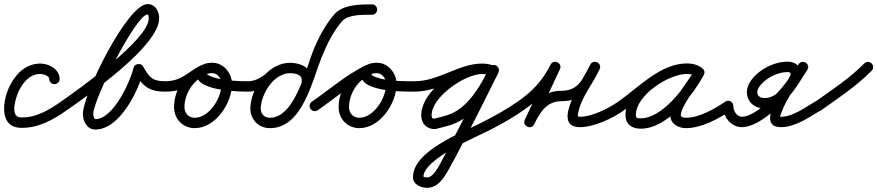

<svg xmlns="http://www.w3.org/2000/svg" viewBox="-29 -587 4222 924"><path d="M258 -207C258 -207 258 -207 258 -207C258 -252.3 208.6 -280.1 168.6 -281C96.9 -282.6 47.9 -233.7 17.6 -173.2C-13.7 -110.6 -37.9 23.4 67.9 28C151.9 31.6 226.2 -9.7 292.5 -56.6C303.7 -64.6 306.4 -80.2 298.4 -91.5C290.4 -102.7 274.8 -105.4 263.5 -97.4C263.5 -97.4 263.5 -97.4 263.5 -97.4C206.9 -57.3 142.1 -18.8 70.1 -22C14.7 -24.4 49.4 -124.9 62.4 -150.8C83.6 -193.3 116.1 -232.2 167.4 -231C179.6 -230.7 208 -222 208 -207C208 -193.2 219.2 -182 233 -182C246.8 -182 258 -193.2 258 -207Z M257.5 -62.7C265.4 -51.4 281 -48.6 292.3 -56.5C399.3 -131 737 -366.1 737 -498.6C737 -532.4 718.9 -567.3 680.9 -567.3C583.9 -567.3 369.9 -133.1 369.9 -39.6C369.9 -3.8 389.3 36.3 430.2 36.3C548.7 36.3 640.6 -155.8 662.3 -249.3C664.7 -259.6 650.6 -262.6 637.2 -260.6C623.8 -258.7 611 -251.8 616.3 -242.6C652.7 -178.7 682.5 -146 764 -146C777.9 -146 789 -157.2 789 -171C789 -184.8 777.9 -196 764 -196C700.6 -196 686.8 -219.8 659.7 -267.4C654.5 -276.6 644.2 -280.1 634.6 -278.7C624.9 -277.3 616.1 -271 613.7 -260.7C598.3 -194.9 516.5 -13.7 430.2 -13.7C422.1 -13.7 419.9 -34.3 419.9 -39.6C419.9 -107 625.6 -517.3 680.9 -517.3C686.2 -517.3 687 -501.7 687 -498.6C687 -396.9 351.2 -158.4 263.7 -97.5C252.4 -89.6 249.6 -74 257.5 -62.7Z M764 -146C764 -146 764 -146 764 -146C870.8 -146.2 882.2 -189.3 959.3 -227C974.2 -234.2 976.3 -249 970.9 -260.2C965.6 -271.4 952.8 -279.1 937.9 -272.2C861.5 -236.7 808.7 -155.4 808.7 -71.2C808.7 -14.7 851.1 29.7 908.2 29.7C1008.6 29.7 1087.6 -90.9 1087.6 -182.5C1087.6 -234.6 1047.1 -285 993 -285C963.9 -285 931.2 -277.1 920.4 -246.3C920.4 -246.3 920.4 -246.3 920.4 -246.3C920.4 -246.4 920.5 -246.4 920.5 -246.4C886.1 -150.2 1113.8 -146.1 1165 -146C1178.8 -146 1190 -157.1 1190 -171C1190 -184.8 1178.9 -196 1165 -196C1110.3 -196.1 1049.2 -198.8 996.7 -215.4C991.4 -217.1 966.8 -227.4 967.5 -229.6C967.5 -229.6 967.6 -229.6 967.6 -229.7C967.6 -229.7 967.6 -229.7 967.6 -229.7C969.2 -234.3 989 -235 993 -235C1019.2 -235 1037.6 -207 1037.6 -182.5C1037.6 -119 980 -20.3 908.2 -20.3C878.7 -20.3 858.7 -42.1 858.7 -71.2C858.7 -136 900.1 -199.5 958.9 -226.8C973.9 -233.7 975.9 -248.6 970.5 -260C965.1 -271.4 952.2 -279.2 937.4 -271.9C871.8 -239.9 847.6 -196.1 764 -196C750.2 -196 739 -184.8 739 -171C739 -157.2 750.2 -146 764 -146Z M1140 -171C1140 -157.1 1151.2 -146 1165 -146C1252.9 -146.2 1297.2 -235.7 1366.2 -234.8C1366.2 -234.8 1366.3 -234.8 1366.3 -234.8C1366.4 -234.8 1366.5 -234.8 1366.5 -234.8C1386.5 -234.8 1424.5 -230 1422.6 -202.1C1421.4 -185.4 1433.3 -176.2 1445.8 -175.4C1458.2 -174.5 1471.3 -181.9 1472.4 -198.6C1476.7 -259.4 1418.3 -284.8 1366.5 -284.8C1261.3 -284.8 1182.6 -168.1 1176 -72.9C1172 -15.9 1212.3 29.7 1270.1 29.7C1426.2 29.7 1472.2 -196.2 1518.6 -310.5C1543.7 -372.6 1573.5 -434.8 1618 -485.5C1646.9 -518.6 1722 -515.8 1761.1 -516C1774.9 -516 1786.1 -527.2 1786 -541C1786 -554.8 1774.8 -566 1760.9 -566C1703.2 -565.8 1622 -566 1580.4 -518.5C1539 -471.2 1509 -415.2 1484.2 -357.8C1444.6 -266.7 1393.3 -20.3 1270.1 -20.3C1241.2 -20.3 1223.9 -41.2 1225.8 -69.5C1230.6 -137.8 1288.5 -234.8 1366.5 -234.8C1386.6 -234.8 1424.5 -229.9 1422.6 -202.1C1421.4 -185.4 1433.3 -176.2 1445.8 -175.4C1458.2 -174.5 1471.3 -181.9 1472.4 -198.6C1476.7 -259.3 1418.3 -284.8 1366.5 -284.8C1366.5 -284.8 1366.6 -284.8 1366.7 -284.8C1366.7 -284.8 1366.8 -284.8 1366.8 -284.8C1283.8 -285.9 1243 -196.1 1164.9 -196C1151.1 -196 1139.9 -184.8 1140 -171Z M1465.4 -62.8C1473.3 -51.4 1488.9 -48.6 1500.2 -56.4C1582.3 -113.3 1661.8 -183.3 1751.3 -227C1766.2 -234.2 1768.3 -249 1762.9 -260.2C1757.6 -271.4 1744.8 -279.1 1729.9 -272.2C1653.5 -236.7 1600.7 -155.4 1600.7 -71.2C1600.7 -14.7 1643.1 29.7 1700.2 29.7C1800.6 29.7 1879.6 -90.9 1879.6 -182.5C1879.6 -234.6 1839.1 -285 1785 -285C1755.9 -285 1723.2 -277.1 1712.4 -246.3C1712.4 -246.3 1712.4 -246.3 1712.4 -246.3C1712.4 -246.4 1712.5 -246.4 1712.5 -246.4C1675.3 -142.3 1915.4 -146.1 1967 -146C1980.8 -146 1992 -157.2 1992 -171C1992 -184.8 1980.8 -196 1967 -196C1907.9 -196.1 1837.3 -195.2 1780.9 -215.2C1777 -216.6 1757.3 -223.3 1759.5 -229.6C1759.5 -229.6 1759.6 -229.6 1759.6 -229.7C1759.6 -229.7 1759.6 -229.7 1759.6 -229.7C1761.2 -234.3 1781 -235 1785 -235C1811.2 -235 1829.6 -207 1829.6 -182.5C1829.6 -119 1772 -20.3 1700.2 -20.3C1670.7 -20.3 1650.7 -42.1 1650.7 -71.2C1650.7 -136 1692.1 -199.5 1750.9 -226.8C1765.9 -233.7 1767.9 -248.6 1762.5 -260C1757.1 -271.4 1744.2 -279.2 1729.4 -271.9C1637.4 -227 1556 -155.9 1471.8 -97.6C1460.4 -89.7 1457.6 -74.1 1465.4 -62.8Z M1967 -146C1967 -146 1967 -146 1967 -146C2087.9 -146.2 2188.1 -231.1 2291.4 -231.1C2304.2 -231.1 2319.9 -228.6 2331.6 -223.3C2346.7 -216.4 2359.4 -224.5 2364.5 -235.9C2369.6 -247.4 2367.2 -262.2 2352.1 -268.9C2332.9 -277.3 2312.2 -281.1 2291.4 -281.1C2182.5 -281.1 1998.2 -151.2 1998.2 -32.4C1998.2 6.6 2023.3 34.3 2063.4 34.3C2063.5 34.3 2065.2 34 2066.8 33.8C2068.4 33.6 2070.1 33.3 2070.2 33.3C2102.1 24.2 2134.4 18.7 2165.1 4.8C2261.6 -39 2322.3 -140.9 2367.4 -231.9C2369.4 -236 2370.7 -240.2 2371.6 -244.7C2372.4 -248.7 2364.2 -243.8 2356.8 -237.9C2349.5 -232 2343 -224.9 2347 -224.5C2345.4 -224.7 2343.7 -224.8 2342 -225C2331 -227.3 2322.9 -236.7 2322.2 -247.7C2322.1 -248.2 2322.1 -249.8 2322.1 -249.3C2322.1 -248.8 2322.8 -251.8 2323.5 -254.7C2324.2 -257.6 2324.8 -260.6 2324.6 -260.2C2257 -121.1 2186.6 16.5 2114.9 153.4C2114.9 153.4 2115.1 153 2115.3 152.7C2115.5 152.3 2115.7 152 2115.7 152C2096.8 182.9 2063.5 266.8 2027.5 266.8C2021.3 266.8 2012.9 265.5 2007.6 262.3C2007.1 262 2008.5 265.4 2008.5 265.4C2008.5 176.7 2264.1 72.5 2336.6 34.6C2389.4 7 2441.5 -22.3 2490.3 -56.5C2501.6 -64.4 2504.4 -80 2496.5 -91.3C2488.6 -102.6 2473 -105.4 2461.7 -97.5C2461.7 -97.5 2461.7 -97.5 2461.7 -97.5C2407.3 -59.4 2348.6 -27.6 2289.6 2.6C2195.3 50.8 1958.5 138.6 1958.5 265.4C1958.5 301.6 1996.6 316.8 2027.5 316.8C2096.2 316.8 2127.9 228 2158.3 178C2158.3 178 2158.5 177.7 2158.7 177.3C2158.9 177 2159.1 176.6 2159.1 176.6C2231.2 39.2 2301.7 -98.8 2369.6 -238.3C2369.8 -238.7 2370.4 -241.2 2371 -243.8C2371.6 -246.3 2372.1 -248.8 2372.1 -249.3C2372.1 -262.9 2361.1 -274.5 2347 -274.5C2343.2 -274.5 2337.5 -271.3 2332.5 -267.2C2327.5 -263.1 2323.2 -258.1 2322.5 -254.3C2322.3 -253.2 2321.8 -250.5 2322.3 -252.9C2322.4 -253.1 2323.2 -255.2 2322.6 -254.1C2283.2 -174.7 2229.3 -79.2 2144.5 -40.8C2116.3 -28 2086 -23.2 2056.5 -14.8C2056.3 -14.7 2058.1 -15 2059.9 -15.2C2061.7 -15.5 2063.5 -15.7 2063.4 -15.7C2051 -15.7 2048.2 -20.6 2048.2 -32.4C2048.2 -122 2210.3 -231.1 2291.4 -231.1C2305.3 -231.1 2319.2 -228.7 2331.9 -223.1C2347.1 -216.5 2359.7 -224.4 2364.8 -235.8C2369.9 -247.1 2367.4 -261.9 2352.4 -268.7C2334.2 -277.1 2311.3 -281.1 2291.4 -281.1C2178.8 -281.1 2082.6 -196.1 1967 -196C1953.2 -196 1942 -184.8 1942 -171C1942 -157.2 1953.2 -146 1967 -146Z M2455.5 -62.7C2463.4 -51.4 2478.9 -48.6 2490.3 -56.5C2569.4 -111.5 2620.9 -166.4 2665.3 -253.1C2672.7 -267.7 2665 -280.6 2653.6 -286.1C2642.3 -291.7 2627.3 -289.9 2620.4 -275.1C2579.1 -186.9 2537.8 -98.8 2496.6 -10.6C2489.6 4.3 2497.2 17.1 2508.4 22.5C2519.5 27.9 2534.3 25.9 2541.6 11.1C2569.3 -44.8 2601.3 -100 2672 -100C2780.2 -100 2810.3 -167 2856.1 -252.7C2863.7 -266.9 2855.8 -279.8 2844.3 -285.4C2832.9 -291.1 2817.9 -289.5 2811.2 -274.8C2783 -212.6 2615 25 2762 25C2829.5 25 2919.8 -17.6 2974.5 -56.6C2985.8 -64.7 2988.4 -80.3 2980.4 -91.5C2972.3 -102.8 2956.7 -105.4 2945.5 -97.4C2945.5 -97.4 2945.5 -97.4 2945.5 -97.4C2899.6 -64.6 2818.7 -25 2762 -25C2749.1 -25 2751.1 -29.4 2753.4 -42.5C2766.8 -117.8 2825.1 -184.4 2856.8 -254.1C2863.4 -268.8 2856 -281.5 2845.1 -286.9C2834.1 -292.3 2819.5 -290.5 2811.9 -276.3C2775.7 -208.4 2757.2 -150 2672 -150C2580 -150 2533.5 -85.3 2496.8 -11.1C2489.5 3.7 2497.3 16.6 2508.6 22C2519.9 27.5 2534.9 25.5 2541.8 10.6C2583.1 -77.6 2624.4 -165.7 2665.6 -253.9C2672.6 -268.7 2665.1 -281.5 2654 -286.9C2642.9 -292.4 2628.2 -290.4 2620.7 -275.9C2580 -196.4 2534.2 -148 2461.7 -97.5C2450.4 -89.6 2447.6 -74.1 2455.5 -62.7Z M2939.5 -62.7C2947.3 -51.4 2962.9 -48.6 2974.3 -56.5C3063.5 -118.4 3164.2 -231.8 3277.6 -231.8C3291.8 -231.8 3306.8 -229 3318.5 -220.7C3331.4 -211.4 3345 -217.9 3352 -228.8C3359 -239.6 3359.3 -254.7 3345.5 -262.6C3322.6 -275.9 3303.4 -281.1 3276.3 -281.1C3160.7 -281.1 2981.1 -157.8 2981.1 -34.2C2981.1 11.8 3011.8 32.3 3054.7 32.3C3181.6 32.3 3303 -125.6 3357.9 -226C3365.9 -240.6 3359 -253.9 3348 -259.9C3337 -265.9 3322.1 -264.6 3314.1 -250C3279.3 -186.6 3197.3 -102.8 3197.3 -31.6C3197.3 10.3 3236 29.7 3273 29.7C3345.5 29.7 3431.2 -15.8 3489.3 -56.5C3500.6 -64.4 3503.4 -80 3495.5 -91.3C3487.6 -102.6 3472 -105.4 3460.7 -97.5C3460.7 -97.5 3460.7 -97.5 3460.7 -97.5C3411.5 -63.1 3334.5 -20.3 3273 -20.3C3266.3 -20.3 3247.3 -21.5 3247.3 -31.6C3247.3 -77.9 3331.4 -177.5 3357.9 -226C3365.9 -240.6 3359 -253.9 3348 -259.9C3337 -265.9 3322.1 -264.6 3314.1 -250C3269.4 -168.3 3159.2 -17.7 3054.7 -17.7C3038.9 -17.7 3031.1 -17.3 3031.1 -34.2C3031.1 -129.1 3189.3 -231.1 3276.3 -231.1C3294.8 -231.1 3305.4 -228.1 3320.5 -219.4C3334.2 -211.4 3347.4 -217.3 3354 -227.5C3360.6 -237.6 3360.4 -252.1 3347.5 -261.3C3327.2 -275.8 3302.3 -281.8 3277.6 -281.8C3148.5 -281.8 3045.5 -166.8 2945.7 -97.5C2934.4 -89.7 2931.6 -74.1 2939.5 -62.7Z M3450 -77C3450 -77 3450 -77 3450 -77C3450 -25.2 3489.4 26.5 3544.2 25C3634.3 22.5 3766.6 -111.6 3810.7 -185.1C3839.6 -233.3 3824 -290.2 3760.7 -290.2C3693.9 -290.2 3617.3 -249.8 3581.1 -193.5C3542.5 -133.6 3578.2 -65 3650.1 -65C3755.2 -65 3804.9 -174.8 3855.9 -249.9C3865.2 -263.5 3859.3 -277.4 3848.9 -284.4C3838.5 -291.4 3823.4 -291.5 3814.3 -277.7C3780.7 -226.7 3586 25 3729 25C3797.7 25 3862.6 -21.6 3919.8 -55.5C3931.6 -62.5 3935.5 -77.9 3928.5 -89.8C3921.5 -101.6 3906.1 -105.5 3894.2 -98.5C3846 -69.9 3786.4 -25 3729 -25C3722.2 -25 3725.1 -26.1 3731.2 -44C3756.7 -118 3812.8 -184.5 3856.1 -250.1C3865.2 -264 3859.4 -277.8 3849.1 -284.7C3838.7 -291.6 3823.8 -291.6 3814.5 -277.9C3775.1 -219.9 3729.3 -115 3650.1 -115C3617.5 -115 3605.9 -139.7 3623.1 -166.5C3650.1 -208.5 3710.9 -240.2 3760.7 -240.2C3782.7 -240.2 3776.9 -225.9 3767.8 -210.9C3733.6 -153.7 3612.6 -26.9 3542.8 -25C3516.8 -24.3 3500 -53.6 3500 -77C3500 -90.8 3488.8 -102 3475 -102C3461.2 -102 3450 -90.8 3450 -77Z M3886.6 -61.2C3894.6 -49.9 3910.2 -47.3 3921.5 -55.3C4004.9 -114.5 4093.9 -173.4 4165.8 -246.5C4175.5 -256.3 4175.4 -272.1 4165.5 -281.8C4155.7 -291.5 4139.9 -291.4 4130.2 -281.5C4130.2 -281.5 4130.2 -281.5 4130.2 -281.5C4060.4 -210.6 3973.4 -153.6 3892.5 -96C3881.3 -88 3878.6 -72.4 3886.6 -61.2Z"/></svg>

Font: FRB American Cursive Guidelines Semibold
Style: Italic
Weight: 600
Italic angle: -25°
Version: Version 2.0;Modular Font Editor K font №1